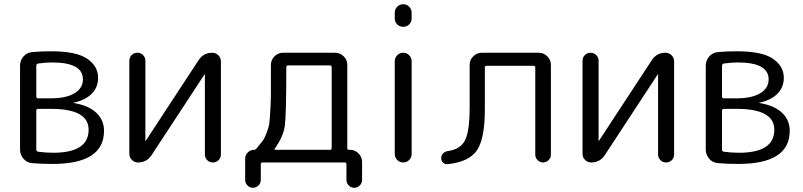

<svg xmlns="http://www.w3.org/2000/svg" viewBox="-20 -770 3808 910"><path d="M152 -245V-61Q152 -53 160 -51Q198 -46 232 -46Q400 -46 400 -155Q400 -254 222 -254H160Q152 -254 152 -245ZM152 -459V-313Q152 -304 160 -304H221Q293 -304 333 -328Q373 -352 373 -394Q373 -474 227 -474Q196 -474 161 -469Q152 -467 152 -459ZM131 3Q107 1 91 -18Q75 -37 75 -61V-459Q75 -484 91.5 -502.5Q108 -521 132 -523Q171 -527 221 -527Q342 -527 393.5 -491.5Q445 -456 445 -401Q445 -356 414.5 -325.5Q384 -295 328 -283H327Q327 -282 328 -282Q398 -271 435.5 -236.5Q473 -202 473 -150Q473 7 229 7Q174 7 131 3Z M634 0Q617 0 605 -12Q593 -24 593 -41V-482Q593 -498 604 -509Q615 -520 631 -520Q647 -520 658 -509Q669 -498 669 -482V-103L670 -102L671 -103L922 -486Q945 -520 986 -520Q1003 -520 1015 -508Q1027 -496 1027 -479V-38Q1027 -22 1016 -11Q1005 0 989 0Q973 0 962 -11Q951 -22 951 -38V-417L950 -418L949 -417L698 -34Q675 0 634 0Z M1283 -67Q1278 -60 1286 -60H1544Q1552 -60 1552 -68V-451Q1552 -460 1544 -460H1346Q1337 -460 1337 -451Q1337 -228 1330 -175Q1323 -122 1283 -67ZM1142 83V-18Q1142 -35 1154.5 -47.5Q1167 -60 1184 -60Q1191 -60 1194 -64Q1214 -89 1223.5 -100.5Q1233 -112 1243 -138.5Q1253 -165 1255.5 -179Q1258 -193 1261 -243Q1264 -293 1264 -330Q1264 -367 1264 -460V-463Q1264 -486 1281 -503Q1298 -520 1321 -520H1569Q1592 -520 1609 -503Q1626 -486 1626 -463V-68Q1626 -60 1634 -60H1639Q1662 -60 1679 -43Q1696 -26 1696 -3V83Q1696 98 1685 109Q1674 120 1659 120Q1644 120 1633 109Q1622 98 1622 83V8Q1622 0 1614 0H1224Q1216 0 1216 8V83Q1216 98 1205 109Q1194 120 1179 120Q1164 120 1153 109Q1142 98 1142 83Z M1851 -40V-480Q1851 -496 1862.5 -508Q1874 -520 1891 -520Q1908 -520 1919.5 -508Q1931 -496 1931 -480V-40Q1931 -24 1919.5 -12Q1908 0 1891 0Q1874 0 1862.5 -12Q1851 -24 1851 -40ZM1851 -683V-710Q1851 -726 1862.5 -738Q1874 -750 1891 -750Q1908 -750 1919.5 -738Q1931 -726 1931 -710V-683Q1931 -666 1919.5 -654.5Q1908 -643 1891 -643Q1874 -643 1862.5 -654.5Q1851 -666 1851 -683Z M2101 8Q2088 9 2079.5 0.5Q2071 -8 2071 -21Q2071 -34 2080 -43Q2089 -52 2102 -54Q2162 -62 2184 -105Q2206 -148 2206 -264V-463Q2206 -486 2223 -503Q2240 -520 2263 -520H2534Q2557 -520 2574 -503Q2591 -486 2591 -463V-37Q2591 -22 2580 -11Q2569 0 2554 0Q2539 0 2528 -11Q2517 -22 2517 -37V-450Q2517 -458 2509 -458H2286Q2278 -458 2278 -450V-252Q2278 -112 2240 -57Q2202 -2 2101 8Z M2782 0Q2765 0 2753 -12Q2741 -24 2741 -41V-482Q2741 -498 2752 -509Q2763 -520 2779 -520Q2795 -520 2806 -509Q2817 -498 2817 -482V-103L2818 -102L2819 -103L3070 -486Q3093 -520 3134 -520Q3151 -520 3163 -508Q3175 -496 3175 -479V-38Q3175 -22 3164 -11Q3153 0 3137 0Q3121 0 3110 -11Q3099 -22 3099 -38V-417L3098 -418L3097 -417L2846 -34Q2823 0 2782 0Z M3402 -245V-61Q3402 -53 3410 -51Q3448 -46 3482 -46Q3650 -46 3650 -155Q3650 -254 3472 -254H3410Q3402 -254 3402 -245ZM3402 -459V-313Q3402 -304 3410 -304H3471Q3543 -304 3583 -328Q3623 -352 3623 -394Q3623 -474 3477 -474Q3446 -474 3411 -469Q3402 -467 3402 -459ZM3381 3Q3357 1 3341 -18Q3325 -37 3325 -61V-459Q3325 -484 3341.5 -502.5Q3358 -521 3382 -523Q3421 -527 3471 -527Q3592 -527 3643.5 -491.5Q3695 -456 3695 -401Q3695 -356 3664.5 -325.5Q3634 -295 3578 -283H3577Q3577 -282 3578 -282Q3648 -271 3685.5 -236.5Q3723 -202 3723 -150Q3723 7 3479 7Q3424 7 3381 3Z"/></svg>

Font: Rounded Mplus 1c
Style: Regular
Weight: 400
Version: Version 1.059.20150529